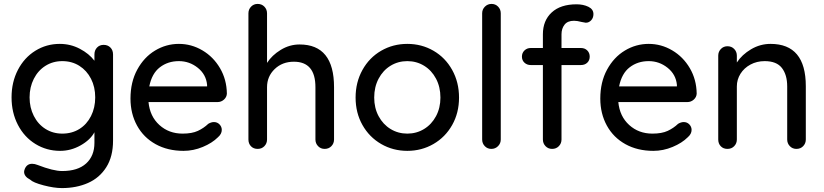

<svg xmlns="http://www.w3.org/2000/svg" viewBox="-20 -760 4204 980"><path d="M557 -482V-42Q557 39 522.5 93.5Q488 148 429 174Q370 200 296 200Q256 200 202.5 186Q149 172 134 157Q103 141 103 117Q103 111 107 101Q118 76 144 76Q157 76 172 82Q252 113 297 113Q377 113 419.5 74.5Q462 36 462 -31V-85Q441 -46 391.5 -18Q342 10 287 10Q218 10 161 -25Q104 -60 71.5 -122.5Q39 -185 39 -263Q39 -341 71.5 -403.5Q104 -466 160.5 -501Q217 -536 285 -536Q340 -536 387.5 -511Q435 -486 462 -450V-482Q462 -503 475 -517Q488 -531 509 -531Q530 -531 543.5 -517.5Q557 -504 557 -482ZM466 -263Q466 -316 444.5 -358Q423 -400 385 -424Q347 -448 298 -448Q250 -448 212 -424Q174 -400 152.5 -357.5Q131 -315 131 -263Q131 -211 152.5 -168.5Q174 -126 212 -102Q250 -78 298 -78Q347 -78 385 -101.5Q423 -125 444.5 -167.5Q466 -210 466 -263Z M1090 -239H738Q745 -166 793.5 -122Q842 -78 912 -78Q960 -78 990 -92Q1020 -106 1043 -128Q1058 -137 1072 -137Q1089 -137 1100.5 -125Q1112 -113 1112 -97Q1112 -76 1092 -59Q1063 -30 1015 -10Q967 10 917 10Q836 10 774.5 -24Q713 -58 679.5 -119Q646 -180 646 -257Q646 -341 680.5 -404.5Q715 -468 771.5 -502Q828 -536 893 -536Q957 -536 1013 -503Q1069 -470 1103 -412Q1137 -354 1138 -282Q1137 -264 1123 -251.5Q1109 -239 1090 -239ZM742 -319H1037V-327Q1032 -380 989.5 -414Q947 -448 893 -448Q837 -448 796 -416.5Q755 -385 742 -319Z M1685 -315V-48Q1685 -28 1671.5 -14Q1658 0 1637 0Q1617 0 1603.5 -14Q1590 -28 1590 -48V-315Q1590 -445 1480 -445Q1421 -445 1382 -407.5Q1343 -370 1343 -315V-48Q1343 -28 1329.5 -14Q1316 0 1295 0Q1274 0 1261 -13.5Q1248 -27 1248 -48V-692Q1248 -712 1261.5 -726Q1275 -740 1295 -740Q1316 -740 1329.5 -726Q1343 -712 1343 -692V-439Q1368 -478 1413 -505.5Q1458 -533 1509 -533Q1685 -533 1685 -315Z M2059 10Q1986 10 1925.5 -25Q1865 -60 1830 -122Q1795 -184 1795 -262Q1795 -340 1830 -403Q1865 -466 1925.5 -501Q1986 -536 2059 -536Q2132 -536 2192.5 -501Q2253 -466 2288 -403Q2323 -340 2323 -262Q2323 -184 2288 -122Q2253 -60 2192.5 -25Q2132 10 2059 10ZM2059 -448Q2012 -448 1973.5 -424.5Q1935 -401 1912.5 -358.5Q1890 -316 1890 -262Q1890 -209 1912.5 -167Q1935 -125 1973.5 -101.5Q2012 -78 2059 -78Q2106 -78 2144.5 -101.5Q2183 -125 2205.5 -167Q2228 -209 2228 -262Q2228 -316 2205.5 -358.5Q2183 -401 2144.5 -424.5Q2106 -448 2059 -448Z M2488 0Q2468 0 2454.5 -14Q2441 -28 2441 -48V-692Q2441 -712 2455 -726Q2469 -740 2489 -740Q2509 -740 2522.5 -726Q2536 -712 2536 -692V-48Q2536 -28 2522 -14Q2508 0 2488 0Z M2846 -585V-515H2945Q2965 -515 2977.5 -502.5Q2990 -490 2990 -471Q2990 -452 2977.5 -440Q2965 -428 2945 -428H2846V-48Q2846 -28 2832.5 -14Q2819 0 2798 0Q2778 0 2764.5 -14Q2751 -28 2751 -48V-428H2689Q2670 -428 2657 -440Q2644 -452 2644 -471Q2644 -490 2657 -502.5Q2670 -515 2689 -515H2751V-585Q2751 -655 2796 -696.5Q2841 -738 2923 -738Q2957 -738 2983 -725.5Q3009 -713 3009 -688Q3009 -669 2997.5 -656.5Q2986 -644 2970 -644Q2966 -644 2948 -648Q2926 -654 2910 -654Q2877 -654 2861.5 -634Q2846 -614 2846 -585Z M3488 -239H3136Q3143 -166 3191.5 -122Q3240 -78 3310 -78Q3358 -78 3388 -92Q3418 -106 3441 -128Q3456 -137 3470 -137Q3487 -137 3498.5 -125Q3510 -113 3510 -97Q3510 -76 3490 -59Q3461 -30 3413 -10Q3365 10 3315 10Q3234 10 3172.5 -24Q3111 -58 3077.5 -119Q3044 -180 3044 -257Q3044 -341 3078.5 -404.5Q3113 -468 3169.5 -502Q3226 -536 3291 -536Q3355 -536 3411 -503Q3467 -470 3501 -412Q3535 -354 3536 -282Q3535 -264 3521 -251.5Q3507 -239 3488 -239ZM3140 -319H3435V-327Q3430 -380 3387.5 -414Q3345 -448 3291 -448Q3235 -448 3194 -416.5Q3153 -385 3140 -319Z M4093 -320V-48Q4093 -28 4079.5 -14Q4066 0 4045 0Q4025 0 4011.5 -14Q3998 -28 3998 -48V-319Q3998 -378 3971 -413Q3944 -448 3883 -448Q3843 -448 3810.5 -430.5Q3778 -413 3759.5 -383.5Q3741 -354 3741 -319V-48Q3741 -28 3727.5 -14Q3714 0 3693 0Q3672 0 3659 -13.5Q3646 -27 3646 -48V-476Q3646 -496 3659.5 -510Q3673 -524 3693 -524Q3714 -524 3727.5 -510Q3741 -496 3741 -476V-441Q3767 -481 3813.5 -508.5Q3860 -536 3913 -536Q4093 -536 4093 -320Z"/></svg>

Font: Quicksand Medium
Style: Regular
Weight: 500
Designer: Andrew Paglinawan
Foundry: Andrew Paglinawan
Version: Version 3.000